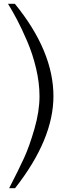

<svg xmlns="http://www.w3.org/2000/svg" viewBox="-20 -773 348 1006"><path d="M22 -753H58Q260 -505 260 -269Q260 -43 59 213H28Q78 116 106 55Q134 -6 160.5 -98Q187 -190 187 -269Q187 -339 169 -415Q151 -491 122 -558Q93 -625 69.5 -669.5Q46 -714 22 -753Z"/></svg>

Font: Afta serif
Style: Regular
Weight: 400
Designer: parq.ink
Foundry: Oriol Esparraguera Font
Version: Version 1.000